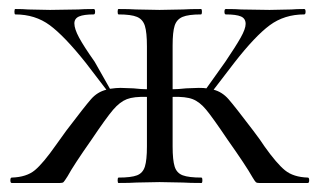

<svg xmlns="http://www.w3.org/2000/svg" viewBox="-20 -406 709 426"><path d="M663 0H555Q550 0 548 -1.5Q546 -3 540 -13Q526 -38 485 -96Q452 -145 437.5 -162.5Q423 -180 407.5 -186Q392 -192 363 -191V-81Q363 -51 367.5 -36.5Q372 -22 385.5 -17Q399 -12 427 -12Q429 -12 429 -6Q429 0 427 0Q401 0 386 -1L334 -2L283 -1Q269 0 243 0Q241 0 241 -6Q241 -12 243 -12Q271 -12 284 -17Q297 -22 301.5 -36.5Q306 -51 306 -81V-191Q277 -192 261.5 -186Q246 -180 231 -162.5Q216 -145 183 -96Q143 -39 130 -15Q123 -4 121 -2Q119 0 113 0H6Q3 0 3 -6Q3 -12 6 -12Q39 -13 57.5 -28.5Q76 -44 104 -84L127 -116Q168 -170 182 -186Q196 -202 216 -207L170 -267Q123 -326 90.5 -350Q58 -374 14 -374Q12 -374 12 -380Q12 -386 14 -386Q32 -386 42 -385L91 -384L154 -385Q165 -386 188 -386Q191 -386 191 -380Q191 -374 188 -374Q166 -374 155.5 -369.5Q145 -365 145 -354Q145 -342 155.5 -322.5Q166 -303 190 -269L224 -209Q238 -211 247 -211L276 -210Q294 -208 306 -208V-303Q306 -334 301.5 -348.5Q297 -363 284 -368.5Q271 -374 243 -374Q241 -374 241 -380Q241 -386 243 -386Q268 -386 282 -385L334 -384L386 -385Q401 -386 426 -386Q428 -386 428 -380Q428 -374 426 -374Q398 -374 385 -368.5Q372 -363 367.5 -349Q363 -335 363 -305V-208Q375 -208 393 -210L421 -211Q433 -211 438 -210L480 -269Q503 -303 514 -322.5Q525 -342 525 -353Q525 -365 514.5 -369.5Q504 -374 481 -374Q478 -374 478 -380Q478 -386 481 -386Q504 -386 515 -385L578 -384L627 -385Q637 -386 655 -386Q658 -386 658 -380Q658 -374 655 -374Q611 -374 578.5 -350Q546 -326 500 -267L454 -207Q473 -202 487 -186Q501 -170 542 -116Q558 -95 567 -81Q594 -43 612.5 -28Q631 -13 663 -12Q666 -12 666 -6Q666 0 663 0Z"/></svg>

Font: Cormorant Garamond
Style: Regular
Weight: 400
Designer: Christian Thalmann (Catharsis Fonts)
Version: Version 3.000